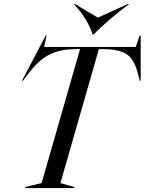

<svg xmlns="http://www.w3.org/2000/svg" viewBox="-20 -949 730 969"><path d="M211 -770H215L203 -712H665L685 -770H690V-542H685L681 -559Q669 -612 650.5 -642.5Q632 -673 596.5 -687Q561 -701 499 -701H479L285 -25L355 -5V0H106L107 -5L190 -25L384 -701H363Q303 -701 260 -686.5Q217 -672 182.5 -642Q148 -612 109 -559L96 -542H91ZM452 -775H447Q437 -811 412 -851.5Q387 -892 353 -928L358 -929L474 -860L626 -929L631 -928Q534 -857 452 -775Z"/></svg>

Font: Nyght Serif Italic
Style: Regular
Weight: 400
Italic angle: -16°
Designer: Maksym Kobuzan
Version: Version 0.410